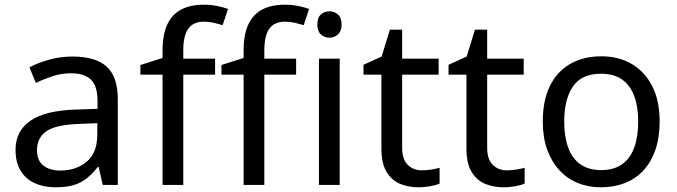

<svg xmlns="http://www.w3.org/2000/svg" viewBox="-20 -785 2874 815"><path d="M288 -545Q386 -545 433 -502Q480 -459 480 -365V0H416L399 -76H395Q372 -47 347.5 -27.5Q323 -8 291.5 1Q260 10 215 10Q167 10 128.5 -7Q90 -24 68 -59.5Q46 -95 46 -149Q46 -229 109 -272.5Q172 -316 303 -320L394 -323V-355Q394 -422 365 -448Q336 -474 283 -474Q241 -474 203 -461.5Q165 -449 132 -433L105 -499Q140 -518 188 -531.5Q236 -545 288 -545ZM314 -259Q214 -255 175.5 -227Q137 -199 137 -148Q137 -103 164.5 -82Q192 -61 235 -61Q303 -61 348 -98.5Q393 -136 393 -214V-262Z M893 -468H758V0H670V-468H576V-509L670 -539V-570Q670 -639 690.5 -682Q711 -725 750 -745Q789 -765 844 -765Q876 -765 902.5 -759.5Q929 -754 948 -747L925 -678Q909 -683 888 -688Q867 -693 845 -693Q801 -693 779.5 -663.5Q758 -634 758 -571V-536H893ZM1237 -468H1102V0H1014V-468H920V-509L1014 -539V-570Q1014 -639 1034.5 -682Q1055 -725 1094 -745Q1133 -765 1188 -765Q1220 -765 1246.5 -759.5Q1273 -754 1292 -747L1269 -678Q1253 -683 1232 -688Q1211 -693 1189 -693Q1145 -693 1123.5 -663.5Q1102 -634 1102 -571V-536H1237ZM1422 -536V0H1334V-536ZM1379 -737Q1399 -737 1414.5 -723.5Q1430 -710 1430 -681Q1430 -653 1414.5 -639Q1399 -625 1379 -625Q1357 -625 1342 -639Q1327 -653 1327 -681Q1327 -710 1342 -723.5Q1357 -737 1379 -737Z M1771 -62Q1791 -62 1812 -65.5Q1833 -69 1846 -73V-6Q1832 1 1806 5.5Q1780 10 1756 10Q1714 10 1678.5 -4.5Q1643 -19 1621 -55Q1599 -91 1599 -156V-468H1523V-510L1600 -545L1635 -659H1687V-536H1842V-468H1687V-158Q1687 -109 1710.5 -85.5Q1734 -62 1771 -62Z M2132 -62Q2152 -62 2173 -65.5Q2194 -69 2207 -73V-6Q2193 1 2167 5.5Q2141 10 2117 10Q2075 10 2039.5 -4.5Q2004 -19 1982 -55Q1960 -91 1960 -156V-468H1884V-510L1961 -545L1996 -659H2048V-536H2203V-468H2048V-158Q2048 -109 2071.5 -85.5Q2095 -62 2132 -62Z M2780 -269Q2780 -202 2762.5 -150.5Q2745 -99 2712.5 -63Q2680 -27 2633.5 -8.5Q2587 10 2530 10Q2477 10 2432 -8.5Q2387 -27 2354 -63Q2321 -99 2302.5 -150.5Q2284 -202 2284 -269Q2284 -358 2314 -419.5Q2344 -481 2400 -513.5Q2456 -546 2533 -546Q2606 -546 2661.5 -513.5Q2717 -481 2748.5 -419.5Q2780 -358 2780 -269ZM2375 -269Q2375 -206 2391.5 -159.5Q2408 -113 2443 -88Q2478 -63 2532 -63Q2586 -63 2621 -88Q2656 -113 2672.5 -159.5Q2689 -206 2689 -269Q2689 -333 2672 -378Q2655 -423 2620.5 -447.5Q2586 -472 2531 -472Q2449 -472 2412 -418Q2375 -364 2375 -269Z"/></svg>

Font: Noto Sans Ambassadori
Style: Regular
Weight: 400
Designer: Monotype Design Team
Foundry: Monotype Imaging Inc.
Version: Version 2.013